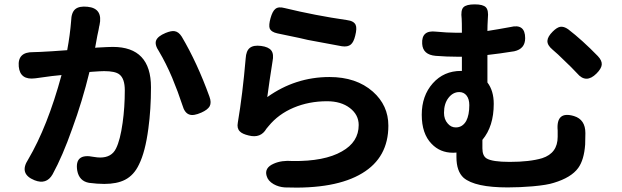

<svg xmlns="http://www.w3.org/2000/svg" viewBox="-20 -816 2850 880"><path d="M138 10Q66 -19 109 -85Q198 -236 262 -472Q217 -468 178 -462Q170 -461 149 -458Q144 -457 141 -457Q72 -448 66 -511Q60 -578 132 -577Q137 -577 147 -577.5Q157 -578 163 -578Q209 -580 288 -586Q301 -656 306 -720Q307 -759 325 -774Q343 -789 381 -785Q453 -778 436 -700Q435 -699 435 -697Q433 -683 426 -652Q419 -615 416 -597Q420 -597 427 -598Q479 -601 497 -601Q672 -601 672 -416Q672 -315 660 -227Q646 -120 617 -62Q594 -13 553 8Q516 27 458 27Q426 27 388 22Q343 14 334 -34Q321 -115 409 -97Q427 -94 439 -94Q492 -94 512 -136Q531 -174 542 -253Q552 -324 552 -402Q552 -456 527 -475Q508 -490 457 -490Q443 -490 401 -487Q394 -486 390 -486Q357 -351 311 -226Q267 -101 221 -17Q193 32 138 10ZM848 -291Q826 -298 816 -334Q796 -395 769 -460Q741 -526 709 -580Q688 -611 695.5 -630.5Q703 -650 739 -665Q766 -676 781 -673Q799 -670 813 -648Q884 -528 940 -373Q950 -346 941 -329Q932 -313 903 -300Q867 -284 848 -291Z M1285 43Q1257 41 1234 28Q1208 13 1202 -10Q1191 -47 1235 -66Q1271 -82 1321 -78Q1467 -76 1547 -122Q1624 -165 1624 -243Q1624 -290 1583.5 -321Q1543 -352 1479 -352Q1396 -352 1326 -322.5Q1256 -293 1211 -238Q1207 -234 1201 -226Q1175 -181 1120 -195Q1090 -202 1079 -214Q1065 -228 1070 -254Q1092 -384 1106 -548Q1108 -583 1125 -596.5Q1142 -610 1176.5 -605.5Q1211 -601 1223.5 -584.5Q1236 -568 1229 -534Q1215 -446 1205 -371Q1334 -463 1490 -463Q1613 -463 1689 -396Q1760 -333 1760 -240Q1760 -94 1640 -22Q1518 52 1285 43ZM1547 -604Q1463 -619 1391 -633Q1378 -636 1352 -642Q1280 -657 1251.5 -663Q1223 -669 1216 -686Q1211 -701 1220 -733Q1229 -765 1242 -775Q1256 -787 1285 -779Q1425 -745 1570 -724Q1602 -720 1610 -702Q1617 -687 1608 -652Q1601 -623 1588 -612Q1574 -600 1547 -604Z M2307 43Q2157 43 2105 -1Q2072 -31 2072 -96V-117Q2067 -116 2056 -116Q1997 -116 1958 -157Q1913 -203 1913 -290Q1913 -377 1963.5 -434Q2014 -491 2093 -491H2097V-556H2077Q2028 -556 1977 -560Q1918 -565 1915 -615Q1911 -679 1978 -671Q2031 -666 2068 -666H2097V-673Q2097 -714 2096 -730Q2091 -769 2104 -782.5Q2117 -796 2156 -796Q2194 -796 2207 -782.5Q2220 -769 2216 -732Q2214 -698 2214 -674Q2265 -682 2319 -692Q2387 -709 2387 -641Q2387 -592 2337 -581Q2269 -570 2214 -564V-438Q2243 -400 2243 -340Q2243 -237 2191 -175V-136Q2191 -102 2210 -90Q2236 -74 2316 -74Q2408 -74 2465 -91Q2536 -114 2536 -189Q2536 -204 2536 -218Q2528 -309 2611 -284Q2663 -268 2663 -206Q2663 -174 2662 -154Q2657 -83 2630 -46Q2598 -2 2518 22Q2488 32 2421 38Q2362 43 2307 43ZM2069 -232Q2100 -232 2117 -262Q2131 -289 2131 -334Q2131 -362 2118.5 -378Q2106 -394 2085 -394Q2056 -394 2035.5 -367.5Q2015 -341 2015 -299Q2015 -269 2032 -250Q2047 -232 2069 -232ZM2625 -480Q2598 -509 2568 -537Q2536 -569 2512 -589Q2488 -609 2489 -629Q2490 -648 2513 -671Q2532 -690 2547 -693Q2564 -696 2584 -682Q2649 -632 2720 -559Q2740 -538 2738 -519Q2736 -501 2714 -479Q2666 -431 2625 -480Z"/></svg>

Font: GenSenRounded JP B
Style: Regular
Weight: 700
Version: Version 1.501;PS 1;hotconv 16.6.51;makeotf.lib2.5.65220